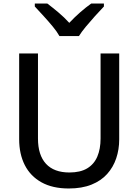

<svg xmlns="http://www.w3.org/2000/svg" viewBox="-20 -1061 789 1092"><path d="M371 11Q279 11 216 -24Q153 -59 121 -122Q89 -185 89 -269V-757H196V-273Q196 -179 241.5 -129.5Q287 -80 375 -80Q437 -80 476 -103.5Q515 -127 533.5 -170.5Q552 -214 552 -273V-757H658V-268Q658 -211 641 -160.5Q624 -110 589.5 -71.5Q555 -33 500.5 -11Q446 11 371 11ZM318 -856Q304 -881 280.5 -909.5Q257 -938 230 -967.5Q203 -997 178 -1024V-1041H249Q278 -1019 311.5 -991Q345 -963 374 -931Q404 -963 436 -991Q468 -1019 499 -1041H571V-1024Q547 -999 519.5 -968.5Q492 -938 468 -909Q444 -880 429 -856Z"/></svg>

Font: Menbere
Style: Regular
Weight: 400
Designer: Aleme Tadesse
Foundry: Sorkin Type Co
Version: Version 1.000